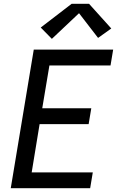

<svg xmlns="http://www.w3.org/2000/svg" viewBox="-20 -998 640 1018"><path d="M37 0 159 -735H580L566 -651H242L204 -424H464L450 -340H190L148 -84H472L458 0ZM255 -792 196 -852 360 -978H452L570 -847L500 -797L399 -928Z"/></svg>

Font: Iosevka SS04 Md Ex Obl
Style: Regular
Weight: 500
Width: 7
Italic angle: -9°
Monospace: yes
Designer: Belleve Invis
Foundry: Belleve Invis
Version: Version 19.0.0; ttfautohint (v1.8.4)